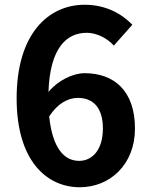

<svg xmlns="http://www.w3.org/2000/svg" viewBox="-20 -774 629 808"><path d="M313 -97C251 -97 201 -149 187 -284C224 -341 268 -362 308 -362C372 -362 413 -321 413 -233C413 -143 368 -97 313 -97ZM537 -670C492 -716 426 -754 336 -754C187 -754 50 -636 50 -360C50 -99 175 14 316 14C442 14 548 -81 548 -233C548 -392 460 -466 336 -466C288 -466 224 -436 184 -387C190 -572 260 -636 345 -636C388 -636 433 -612 459 -582Z"/></svg>

Font: Noto Sans CJK JP Bold
Style: Regular
Weight: 700
Designer: Ryoko NISHIZUKA (kana & ideographs); Paul D. Hunt (Latin, Greek & Cyrillic); Wenlong ZHANG (bopomofo); Sandoll Communica
Foundry: Adobe Systems Incorporated
Version: Version 1.004;PS 1.004;hotconv 1.0.82;makeotf.lib2.5.63406